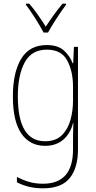

<svg xmlns="http://www.w3.org/2000/svg" viewBox="-20 -783 520 1044"><path d="M320 -763Q269 -701 229 -638Q210 -668 186 -702.5Q162 -737 139 -763H121V-757Q142 -730 170.5 -685Q199 -640 217 -606H241Q259 -639 287 -682Q315 -725 339 -757V-763ZM377 -312V-234Q377 -182 363.5 -132Q350 -82 317 -48.5Q284 -15 225 -15Q77 -15 77 -259Q77 -375 114.5 -444Q152 -513 235 -513Q314 -513 345.5 -454Q377 -395 377 -312ZM50 -259Q50 -124 96 -57Q142 10 225 10Q285 10 324 -23.5Q363 -57 377 -114H379Q378 -84 377.5 -62.5Q377 -41 377 -15V30Q377 216 214 216Q171 216 136.5 205.5Q102 195 72 179V208Q100 223 135 232Q170 241 214 241Q315 241 359.5 185Q404 129 404 30V-528H382L378 -439H375Q360 -479 327.5 -508.5Q295 -538 234 -538Q140 -538 95 -463Q50 -388 50 -259Z"/></svg>

Font: Noto Sans Display SemiCondensed Thin
Style: Regular
Weight: 250
Width: 4
Designer: Monotype Design team
Foundry: Monotype Imaging Inc.
Version: 1.000